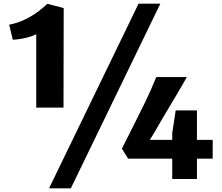

<svg xmlns="http://www.w3.org/2000/svg" viewBox="-20 -978 1212 1049"><path d="M178 -390V-791Q161.5 -782 138 -775.5Q114.5 -769 90.8 -765.2Q67 -761.5 50 -761L30 -843Q77 -852 117.5 -872Q158 -892 189 -915.2Q220 -938.5 239 -958V-957L328 -934L327 -390ZM737 -958H856L367 51H248ZM680 -111 646 -166Q681.5 -237.5 712.8 -298.5Q744 -359.5 773.8 -421.2Q803.5 -483 834 -557H1001Q960 -484.5 914.8 -409.8Q869.5 -335 828 -262L799 -214H921V-251L940 -375H1056V-214H1142V-111H1056V0H921V-111Z"/></svg>

Font: Merriweather Sans ExtraBold
Style: Regular
Weight: 800
Designer: Eben Sorkin
Foundry: Eben Sorkin
Version: Version 2.001; ttfautohint (v1.8.3)